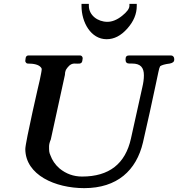

<svg xmlns="http://www.w3.org/2000/svg" viewBox="-20 -974 922 994"><path d="M416 0C587 0 686 -92 720 -236C745 -345 767 -444 786 -535L800 -601C803 -616 806 -626 809 -631C817 -637 834 -642 859 -645C874 -648 882 -654 882 -665V-669C882 -679 875 -687 865 -687H649C636 -687 630 -681 630 -668V-664C630 -651 637 -645 650 -645H664C707 -645 725 -625 725 -584C725 -565 722 -544 717 -523L658 -257C629 -126 545 -60 405 -60C361 -60 322 -74 288 -102C265 -122 250 -145 241 -170C234 -185 234 -194 234 -216C234 -226 237 -238 243 -252L316 -586C316 -596 318 -605 321 -612C329 -625 343 -645 365 -645C385 -645 402 -640 406 -658L408 -672V-673C408 -680 402 -687 395 -687H128C120 -687 115 -683 113 -675L111 -660V-656C114 -649 118 -645 123 -645C157 -645 180 -639 191 -626C194 -623 196 -620 196 -616C196 -609 194 -603 193 -595L186 -560C185 -557 111 -237 111 -202C112 -68 266 0 416 0ZM440 -944V-954H402V-943C402 -859 450 -771 532 -771C571 -771 606 -789 639 -826C672 -863 688 -902 688 -943V-954H650V-944C650 -929 637 -912 612 -892C586 -871 560 -861 536 -861C486 -861 440 -895 440 -944Z"/></svg>

Font: fbb
Style: Bold Italic
Weight: 700
Italic angle: -12°
Designer: David J. Perry, Michael Sharpe
Version: Version 0.991